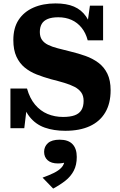

<svg xmlns="http://www.w3.org/2000/svg" viewBox="-20 -748 701 1123"><path d="M349 -64Q390 -64 416.5 -73.5Q443 -83 456 -104Q469 -125 469 -158Q469 -188 455 -207.5Q441 -227 416 -240Q391 -253 356 -263.5Q321 -274 277 -285Q234 -297 194.5 -312.5Q155 -328 124.5 -353Q94 -378 76 -417Q58 -456 58 -514Q58 -585 89 -632Q120 -679 175.5 -703.5Q231 -728 305 -728Q369 -728 412.5 -709.5Q456 -691 483.5 -651.5Q511 -612 525 -546L487 -580L506 -715H583V-512H493Q482 -555 457.5 -585.5Q433 -616 398.5 -631.5Q364 -647 321 -647Q283 -647 259 -637Q235 -627 224 -608Q213 -589 213 -561Q213 -533 225.5 -515Q238 -497 261.5 -485.5Q285 -474 318 -465.5Q351 -457 391 -447Q437 -436 479.5 -421Q522 -406 555.5 -381Q589 -356 608 -317Q627 -278 627 -220Q627 -143 595.5 -90Q564 -37 505 -10Q446 17 362 17Q295 17 242 -1.5Q189 -20 153 -65Q117 -110 102 -188L141 -156L122 2H41V-230H138Q154 -173 185 -136Q216 -99 258 -81.5Q300 -64 349 -64ZM291 355 229 291Q265 278 294 264Q323 250 340 231.5Q357 213 358 186L373 196Q362 203 348 205.5Q334 208 319 208Q280 208 259 189.5Q238 171 238 140Q238 109 260.5 89Q283 69 329 69Q379 69 404 95Q429 121 429 170Q429 217 411.5 250.5Q394 284 363 308.5Q332 333 291 355Z"/></svg>

Font: Roboto Serif
Style: Bold
Weight: 700
Designer: Greg Gazdowicz
Foundry: Commercial Type
Version: Version 1.008